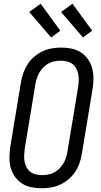

<svg xmlns="http://www.w3.org/2000/svg" viewBox="-20 -997 540 1025"><path d="M203 8Q174 8 147 2.5Q120 -3 97.5 -17.5Q75 -32 59.5 -54Q44 -76 37 -102.5Q30 -129 30.5 -157.5Q31 -186 35 -214L92 -559Q96 -584 105 -608.5Q114 -633 128 -655Q142 -677 163 -694.5Q184 -712 207 -723Q230 -734 255.5 -738.5Q281 -743 306 -743Q335 -743 362 -737.5Q389 -732 411.5 -717.5Q434 -703 449.5 -681Q465 -659 472 -632.5Q479 -606 479 -577.5Q479 -549 474 -521L417 -176Q413 -151 404.5 -126.5Q396 -102 381.5 -80Q367 -58 346.5 -40.5Q326 -23 302.5 -12Q279 -1 253.5 3.5Q228 8 203 8ZM204 -62Q220 -62 236.5 -65Q253 -68 268.5 -76Q284 -84 296.5 -96.5Q309 -109 318 -124Q327 -139 332 -155Q337 -171 340 -187L397 -532Q400 -549 400.5 -566.5Q401 -584 398 -600Q395 -616 387.5 -630.5Q380 -645 368 -654.5Q356 -664 339.5 -668.5Q323 -673 305 -673Q289 -673 272.5 -670Q256 -667 240.5 -659Q225 -651 212.5 -638.5Q200 -626 191 -611Q182 -596 177 -580Q172 -564 169 -548L112 -203Q110 -186 109 -168.5Q108 -151 111 -135Q114 -119 121.5 -104.5Q129 -90 141 -80.5Q153 -71 169.5 -66.5Q186 -62 204 -62ZM423 -797 306 -933 367 -977 472 -833ZM253 -797 136 -933 197 -977 302 -833Z"/></svg>

Font: Iosevka Term Curly Oblique
Style: Regular
Weight: 400
Italic angle: -9°
Designer: Belleve Invis
Foundry: Belleve Invis
Version: Version 32.3.0